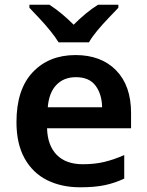

<svg xmlns="http://www.w3.org/2000/svg" viewBox="-20 -786 625 816"><path d="M301 -552Q410 -552 473.5 -487Q537 -422 537 -306V-241H180Q182 -168 221 -128Q260 -88 332 -88Q383 -88 424 -98Q465 -108 508 -127V-27Q468 -8 425 1Q382 10 321 10Q241 10 180 -20.5Q119 -51 84.5 -113Q50 -175 50 -267Q50 -406 119 -479Q188 -552 301 -552ZM303 -458Q251 -458 219.5 -425Q188 -392 183 -330H414Q413 -386 386 -422Q359 -458 303 -458ZM229 -606Q215 -629 193 -656Q171 -683 147 -708.5Q123 -734 105 -753V-766H190Q216 -749 241.5 -728Q267 -707 293 -681Q319 -707 345 -728.5Q371 -750 397 -766H483V-753Q465 -734 440.5 -708.5Q416 -683 393.5 -656Q371 -629 358 -606Z"/></svg>

Font: Noto Sans Meetei Mayek SemiBold
Style: Regular
Weight: 600
Designer: Monotype Design Team and Neelakash Kshetrimayum
Foundry: Monotype Imaging Inc.
Version: Version 2.002; ttfautohint (v1.8.4.7-5d5b)